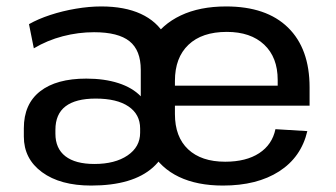

<svg xmlns="http://www.w3.org/2000/svg" viewBox="-20 -568 1043 596"><path d="M263 8Q167 8 110.5 -33.5Q54 -75 54 -144V-170Q54 -245 104.5 -284.5Q155 -324 248 -324Q304 -324 347.5 -310Q391 -296 417 -269V-351Q417 -412 382 -440Q347 -468 272 -468Q223 -468 175 -455.5Q127 -443 85 -418L70 -493Q98 -509 136 -521.5Q174 -534 215.5 -541Q257 -548 294 -548Q367 -548 417 -525Q467 -502 492.5 -457.5Q518 -413 518 -349V-222Q518 -105 455 -48.5Q392 8 263 8ZM273 -59Q337 -59 376 -85.5Q415 -112 415 -156V-169Q415 -213 379 -237.5Q343 -262 277 -262Q215 -262 183.5 -238Q152 -214 152 -165V-153Q152 -107 183 -83Q214 -59 273 -59ZM672 8Q592 8 535.5 -19Q479 -46 449 -98.5Q419 -151 419 -225V-315Q419 -388 450.5 -440Q482 -492 541 -520Q600 -548 682 -548Q807 -548 874 -482.5Q941 -417 941 -297V-240H503V-302H858L842 -278V-320Q842 -390 800 -429.5Q758 -469 684 -469Q607 -469 565 -429Q523 -389 523 -317V-214Q523 -143 564 -104.5Q605 -66 679 -66Q744 -66 784.5 -92.5Q825 -119 835 -167L934 -161Q915 -80 846.5 -36Q778 8 672 8Z"/></svg>

Font: Pathway Extreme Medium
Style: Regular
Weight: 500
Designer: Eduardo Rodriguez Tunni
Foundry: Eduardo Rodriguez Tunni
Version: Version 1.001;gftools[0.9.26]